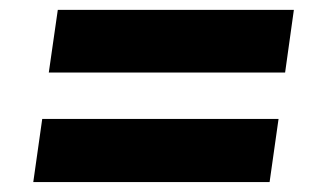

<svg xmlns="http://www.w3.org/2000/svg" viewBox="-20 -512 639 386"><path d="M570.8 -492.2 553.2 -366.2H78.1L96.2 -492.2ZM46.9 -146 64.9 -272.9H540L522 -146Z"/></svg>

Font: Human Sans Black
Style: Italic
Weight: 800
Italic angle: -8°
Designer: Tim Radville
Foundry: Continuum
Version: Version 1.000;FEAKit 1.0